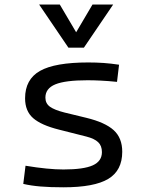

<svg xmlns="http://www.w3.org/2000/svg" viewBox="-20 -796 626 826"><path d="M252.9 9.8Q195.3 9.8 154.3 6.3Q113.3 2.9 80.1 -4.9L89.8 -83Q187 -66.9 252.9 -66.9Q339.8 -66.9 379.2 -84.7Q418.5 -102.5 418.5 -141.6Q418.5 -168.9 402.3 -184.3Q386.2 -199.7 351.6 -208.5L233.9 -238.3Q157.7 -257.3 122.8 -287.6Q87.9 -317.9 87.9 -373Q87.9 -454.6 152.1 -491Q216.3 -527.3 359.4 -527.3Q395 -527.3 426 -525.1Q457 -522.9 492.2 -517.6L483.4 -443.8Q443.4 -447.8 413.6 -449.2Q383.8 -450.7 356.4 -450.7Q260.7 -450.7 218 -433.1Q175.3 -415.5 175.3 -376Q175.3 -351.1 194.8 -336.9Q214.4 -322.8 257.3 -312L351.6 -289.1Q432.1 -269.5 469 -236.1Q505.9 -202.6 505.9 -143.1Q505.9 -62.5 445.8 -26.4Q385.7 9.8 252.9 9.8ZM274.4 -590.8 148.4 -776.4H237.3L307.6 -657.2L377.9 -776.4H466.8L340.8 -590.8Z"/></svg>

Font: Cascadia Mono SemiLight
Style: Regular
Weight: 350
Monospace: yes
Designer: Aaron Bell
Foundry: Saja Typeworks
Version: Version 2404.023; ttfautohint (v1.8.4)